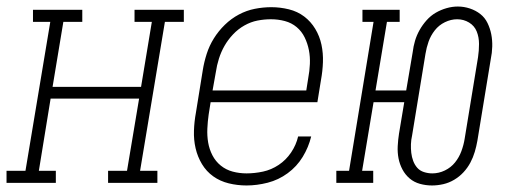

<svg xmlns="http://www.w3.org/2000/svg" viewBox="-54 -560 1574 588"><path d="M-34 0V-37H24L100 -493H47V-530H198V-493H140L107 -294H378L411 -493H358V-530H509V-493H451L375 -37H428V0H277V-37H335L372 -258H101L65 -37H117V0Z M701 8Q673 8 646.5 1.5Q620 -5 599 -20Q578 -35 564.5 -57.5Q551 -80 545 -106Q539 -132 540 -160Q541 -188 546 -215L567 -345Q571 -370 579 -395Q587 -420 601 -442.5Q615 -465 634.5 -484Q654 -503 677.5 -515.5Q701 -528 726.5 -533Q752 -538 777 -538Q804 -538 830.5 -531.5Q857 -525 877.5 -509.5Q898 -494 911.5 -471.5Q925 -449 930.5 -423Q936 -397 935 -369.5Q934 -342 929 -315L918 -247H591L585 -209Q582 -188 581 -166Q580 -144 583.5 -123.5Q587 -103 596.5 -84.5Q606 -66 622 -53Q638 -40 658.5 -34.5Q679 -29 701 -29Q726 -29 751.5 -34.5Q777 -40 799.5 -55Q822 -70 837.5 -93Q853 -116 859 -142H899Q891 -109 873 -79.5Q855 -50 827 -29.5Q799 -9 766 -0.5Q733 8 701 8ZM884 -283 890 -321Q894 -342 895 -364Q896 -386 892 -406.5Q888 -427 879 -445.5Q870 -464 854.5 -477Q839 -490 818.5 -495.5Q798 -501 776 -501Q755 -501 734.5 -497Q714 -493 694.5 -482Q675 -471 659.5 -454.5Q644 -438 633.5 -419.5Q623 -401 616.5 -380.5Q610 -360 607 -339L597 -283Z M1269 8Q1250 8 1232 3Q1214 -2 1200.5 -13.5Q1187 -25 1178.5 -41Q1170 -57 1166.5 -75Q1163 -93 1164 -112.5Q1165 -132 1168 -151L1184 -247H1090L1055 -37H1089V0H976V-37H1015L1090 -493H1056V-530H1170V-493H1131L1096 -283H1190L1210 -401Q1212 -418 1217 -435Q1222 -452 1231 -468Q1240 -484 1252.5 -498Q1265 -512 1280.5 -521Q1296 -530 1313.5 -535Q1331 -540 1348 -540Q1367 -540 1385 -534Q1403 -528 1417 -517Q1431 -506 1439 -489.5Q1447 -473 1450.5 -455Q1454 -437 1453.5 -417.5Q1453 -398 1449 -379L1408 -129Q1405 -112 1400 -95Q1395 -78 1386.5 -62Q1378 -46 1365.5 -32.5Q1353 -19 1337 -9.5Q1321 0 1303.5 4Q1286 8 1269 8ZM1270 -29Q1270 -29 1270 -29Q1270 -29 1270 -29Q1290 -29 1308.5 -38Q1327 -47 1339.5 -62.5Q1352 -78 1359 -97Q1366 -116 1369 -135L1410 -385Q1413 -405 1413 -425.5Q1413 -446 1406 -463.5Q1399 -481 1382.5 -491Q1366 -501 1346 -501Q1327 -501 1308.5 -492Q1290 -483 1277.5 -467Q1265 -451 1258.5 -432.5Q1252 -414 1249 -395L1208 -145Q1205 -132 1204.5 -118.5Q1204 -105 1205.5 -92Q1207 -79 1211.5 -67Q1216 -55 1224 -46Q1232 -37 1244.5 -33Q1257 -29 1270 -29Z"/></svg>

Font: Iosevka Slab XLtObl
Style: Regular
Weight: 200
Italic angle: -9°
Monospace: yes
Designer: Belleve Invis
Foundry: Belleve Invis
Version: Version 11.1.1; ttfautohint (v1.8.3)